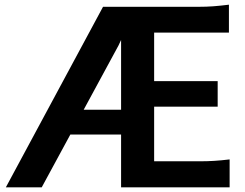

<svg xmlns="http://www.w3.org/2000/svg" viewBox="-20 -799 1044 819"><path d="M496.5 0V-225H280L158 0H5L419.5 -770H827.5Q860.5 -770 890.2 -772.2Q920 -774.5 956.5 -779V-660H637.5V-453H908.5V-344H637.5V-111H831.5Q864.5 -111 893 -112.8Q921.5 -114.5 959.5 -119V0ZM485.5 -605 337 -331H496.5V-628.5Z"/></svg>

Font: Junction
Style: Bold
Weight: 700
Designer: Caroline Hadilaksono
Foundry: Caroline Hadilaksono, Tyler Finck, The League of Moveable Type
Version: Version 2.000; ttfautohint (v1.8.3)